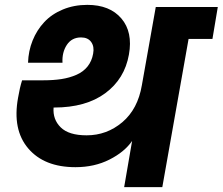

<svg xmlns="http://www.w3.org/2000/svg" viewBox="-20 -769 915 789"><path d="M490.2 0 522.9 -189.9Q491.7 -144.5 429.9 -113.3Q368.2 -82 290 -82Q161.6 -82 95.9 -159.2Q30.3 -236.3 54.2 -367.2Q61 -408.2 70.8 -439H158.2Q199.7 -439 232.7 -444.1Q265.6 -449.2 293.7 -461.4Q321.8 -473.6 339.6 -495.6Q357.4 -517.6 362.8 -548.8Q368.2 -577.6 354.7 -596.4Q341.3 -615.2 313 -615.2Q274.9 -615.2 254.6 -584.5Q234.4 -553.7 236.8 -511.2H95.2Q96.7 -559.6 114 -602.5Q131.3 -645.5 161.9 -678.2Q192.4 -710.9 238.3 -730Q284.2 -749 338.9 -749Q431.2 -749 478.8 -693.1Q526.4 -637.2 509.8 -544.9Q492.2 -444.8 412.6 -386Q333 -327.1 202.1 -327.1H200.2Q196.3 -278.3 229.5 -245.6Q262.7 -212.9 335.9 -212.9Q418.9 -212.9 482.7 -266.8Q546.4 -320.8 563 -418.9L620.1 -740.2H875L853 -608.9H754.9L647 0Z"/></svg>

Font: Poppins
Style: Bold Italic
Weight: 700
Italic angle: -10°
Designer: Ninad Kale (Devanagari), Jonny Pinhorn (Latin)
Foundry: Indian Type Foundry
Version: Version 3.200;PS 1.000;hotconv 16.6.54;makeotf.lib2.5.65590